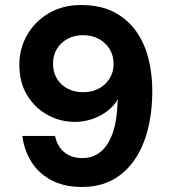

<svg xmlns="http://www.w3.org/2000/svg" viewBox="-20 -732 675 764"><path d="M307 12Q233 12 181.5 -16.5Q130 -45 102.5 -92Q75 -139 69 -191H199Q208 -149 236 -126Q264 -103 308 -103Q350 -103 380.5 -128Q411 -153 428.5 -203Q446 -253 448 -327Q449 -330 449 -332.5Q449 -335 449 -337Q434 -311 407.5 -290.5Q381 -270 347.5 -258.5Q314 -247 278 -247Q220 -247 169.5 -274.5Q119 -302 88 -353Q57 -404 57 -474Q57 -539 88 -593Q119 -647 174.5 -679.5Q230 -712 302 -712Q382 -712 436.5 -682.5Q491 -653 524 -604.5Q557 -556 571.5 -495.5Q586 -435 586 -372Q586 -255 553 -168.5Q520 -82 457.5 -35Q395 12 307 12ZM311 -365Q346 -365 373 -379.5Q400 -394 416 -419.5Q432 -445 432 -477Q432 -511 416 -537Q400 -563 372.5 -577.5Q345 -592 310 -592Q276 -592 249 -577.5Q222 -563 206.5 -537.5Q191 -512 191 -479Q191 -445 206.5 -419Q222 -393 249.5 -379Q277 -365 311 -365Z"/></svg>

Font: DM Sans 16pt ExtraBold
Style: Regular
Weight: 800
Version: Version 4.004;gftools[0.9.30]